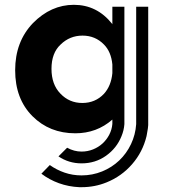

<svg xmlns="http://www.w3.org/2000/svg" viewBox="-20 -566 707 798"><path d="M447 -69Q382 -12 293 -12Q186 -12 115 -83Q43 -155 43 -274Q43 -393 117 -470Q192 -546 287 -546Q383 -546 446 -467L447 -465V-538H497V-50Q496 -37 493 -24.5Q490 -12 485 0Q465 50 420.5 81.5Q376 113 319 113Q266 113 223 84L234 73L259 48Q288 64 319 64Q344 64 366.5 55Q389 46 406 30.5Q423 15 434 -6Q445 -27 447 -51ZM231 -177Q268 -138 322 -138Q376 -138 412 -176Q442 -209 447 -262V-298Q442 -351 412 -381Q376 -418 323 -418Q270 -418 232 -381Q194 -346 194 -280Q194 -215 231 -177ZM596 -538V-46Q595 -38 594.5 -31.5Q594 -25 592 -17Q591 -12 590.5 -8Q590 -4 589 0Q573 66 529 116.5Q485 167 423 192Q374 212 319 212H310Q265 210 225 195.5Q185 181 152 156L187 120Q215 140 248.5 151.5Q282 163 319 163Q364 163 404.5 146.5Q445 130 475.5 101Q506 72 524.5 33Q543 -6 546 -50V-538Z"/></svg>

Font: Balans
Style: Regular
Weight: 400
Designer: Thomas Breure
Foundry: Thomas Breure
Version: Version 2.001